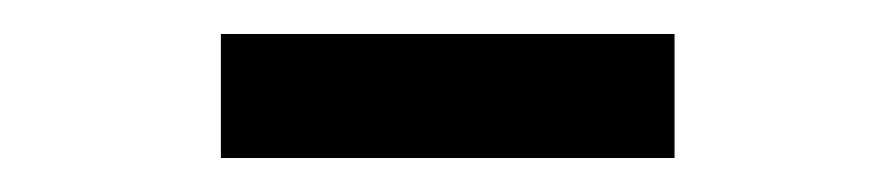

<svg xmlns="http://www.w3.org/2000/svg" viewBox="-20 -759 526 113"><path d="M110 -739H377V-666H110Z"/></svg>

Font: Eudoxus Sans Medium
Style: Regular
Weight: 500
Designer: Stijn de Vries
Foundry: tokotype
Version: Version 2.005